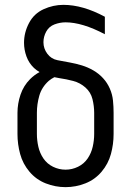

<svg xmlns="http://www.w3.org/2000/svg" viewBox="-20 -763 540 791"><path d="M250 8Q208 8 168.5 -7.5Q129 -23 101.5 -55.5Q74 -88 63 -128.5Q52 -169 52 -211V-298Q52 -336 64.5 -373Q77 -410 104 -437Q122 -455 143 -466Q131 -473 120 -483Q99 -503 89 -530.5Q79 -558 79 -587Q79 -629 99.5 -668Q120 -707 159.5 -725Q199 -743 241 -743Q321 -743 412 -694V-622Q319 -671 250 -671Q227 -671 204.5 -662.5Q182 -654 170.5 -633Q159 -612 159 -589Q159 -563 175 -541.5Q191 -520 217 -515Q243 -510 268 -505.5Q293 -501 317.5 -493.5Q342 -486 364.5 -473Q387 -460 404.5 -441Q422 -422 432.5 -398Q443 -374 445.5 -348.5Q448 -323 448 -298V-211Q448 -169 437 -128.5Q426 -88 398.5 -55.5Q371 -23 331.5 -7.5Q292 8 250 8ZM250 -64Q277 -64 301.5 -76Q326 -88 341 -110Q356 -132 362 -158.5Q368 -185 368 -211V-298Q368 -326 361 -354.5Q354 -383 332 -402.5Q310 -422 281.5 -429.5Q253 -437 225 -441Q215 -443 204 -445Q192 -439 181 -430Q152 -404 142 -369Q132 -334 132 -298V-211Q132 -185 138 -158.5Q144 -132 159 -110Q174 -88 198.5 -76Q223 -64 250 -64Z"/></svg>

Font: Iosevka SS08
Style: Regular
Weight: 400
Monospace: yes
Designer: Belleve Invis
Foundry: Belleve Invis
Version: 2.1.0; ttfautohint (v1.8.2)